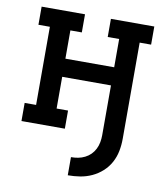

<svg xmlns="http://www.w3.org/2000/svg" viewBox="-83 -600 765 876"><g transform="rotate(10 300.0 -161.5)"><path d="M290 207V123Q307 123 323 120Q339 117 354 109.5Q369 102 380.5 90.5Q392 79 399.5 64Q407 49 410 32.5Q413 16 413 0V-231H187V-84H240V0H39V-84H92V-446H39V-530H240V-446H187V-315H413V-446H360V-530H561V-446H508V0Q508 29 502.5 57Q497 85 483.5 110Q470 135 448.5 154.5Q427 174 401 186Q375 198 347 202.5Q319 207 290 207Z"/></g></svg>

Font: Iosevka Slab Medium Extended
Style: Regular
Weight: 500
Width: 7
Monospace: yes
Designer: Belleve Invis
Foundry: Belleve Invis
Version: Version 11.1.1; ttfautohint (v1.8.3)